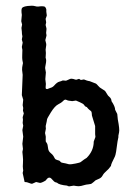

<svg xmlns="http://www.w3.org/2000/svg" viewBox="-20 -639 484 670"><path d="M237.3 8.8 222.2 11.2Q216.3 11.2 214.8 8.8Q186.5 6.3 178.7 -1.5Q178.2 -2 173.8 -2.9Q169.4 -3.9 161.1 -13.7Q150.9 -26.4 140.1 -9.8Q137.7 -7.8 129.9 -3.9Q122.1 0 118.2 -1L106 -3.9L92.8 2Q88.9 2.9 81.5 -0.5Q74.2 -3.9 65.9 -3.9Q65.4 -4.4 59.1 -35.2L61 -44.4Q61 -45.9 60.1 -51.3Q59.1 -56.6 60.1 -69.8Q61 -83 59.6 -93.8Q58.1 -104.5 58.1 -108.9L60.1 -119.1L58.1 -137.2L61 -162.1L58.1 -185.1L61 -200.2L59.1 -210L60.1 -221.2L59.1 -230L63 -243.2L60.1 -252.9L61 -262.2L59.1 -272L61 -291L56.2 -307.1L59.1 -377.9L57.1 -395Q57.1 -404.8 58.1 -408.2L60.1 -418.9L58.1 -429.2Q57.1 -435.5 57.6 -447.3Q58.1 -459 58.1 -464.8L56.2 -475.1L59.1 -490.2L56.2 -501L58.1 -512.2Q56.2 -520 56.2 -529.3L55.2 -538.1Q54.2 -541 55.7 -545.9Q57.1 -550.8 57.1 -553.2L54.2 -564.9L56.2 -586.9Q53.2 -606.4 57.1 -611.3Q61 -616.2 77.1 -618.2Q93.3 -620.1 101.6 -617.7Q109.9 -615.2 114.7 -616.2Q119.6 -617.2 127.4 -617.2Q135.3 -617.2 137.7 -614.3Q140.1 -611.3 141.1 -607.9Q142.1 -605 141.6 -602.5Q141.1 -600.1 141.6 -598.1Q142.1 -596.2 142.1 -594.2L143.1 -586.9V-584L139.2 -573.2L141.1 -561L139.2 -551.8L142.1 -540V-535.6L141.1 -525.9V-522.9L142.1 -517.1V-514.2L138.2 -499L141.1 -486.8Q142.1 -482.9 140.6 -476.1Q139.2 -469.2 139.2 -465.8L140.1 -454.1L139.2 -437Q141.1 -433.6 141.1 -427.7Q141.1 -421.9 139.6 -415Q138.2 -408.2 137.7 -404.3Q137.2 -400.4 138.7 -394.5Q140.1 -388.2 140.1 -386.2L138.2 -362.8L140.1 -346.2L139.2 -334Q139.2 -332 140.1 -329.1Q143.1 -328.1 145 -328.1L154.8 -332Q163.6 -334 169.4 -340.8Q179.2 -352.1 187 -354Q194.8 -356 196.8 -357.4Q198.2 -358.9 204.1 -357.9Q210 -356.9 211.9 -357.9L225.1 -363.8Q229.5 -365.2 236.3 -363.3Q243.2 -360.8 246.1 -360.8L255.9 -363.8Q256.3 -363.8 262.2 -359.9L272.9 -361.8L283.2 -357.9Q285.2 -356.9 289.1 -356.4Q293 -356 294.9 -355L314.9 -347.2Q318.4 -344.7 322.3 -339.8Q327.1 -333.5 336.9 -328.1Q346.7 -322.8 348.6 -318.8L354 -310.1Q356.9 -304.7 360.8 -301.8Q369.1 -294.9 369.1 -286.1Q381.8 -267.1 381.8 -255.9L389.2 -241.2L391.1 -222.2Q397.9 -187.5 395.5 -177.2Q393.1 -167 393.1 -165.5V-160.2L390.1 -145Q384.8 -100.1 380.9 -92.8Q367.2 -66.4 367.2 -60.1Q359.9 -49.3 351.1 -42Q342.3 -34.7 337.9 -26.4Q333.5 -18.1 324.2 -14.6Q314.9 -10.7 313.5 -9.8Q312 -8.8 310.1 -6.8Q308.1 -4.9 306.2 -3.4Q303.7 -2 301.8 0Q299.8 2 296.9 2.9Q293.9 3.9 287.6 4.4Q281.2 4.9 276.4 6.3Q271.5 7.8 263.2 9.8Q254.4 11.7 247.1 10.3Q240.2 8.8 237.3 8.8ZM312 -199.2 300.8 -235.8Q300.8 -246.6 297.9 -251Q289.6 -257.3 287.1 -260.3Q285.2 -263.2 283.2 -265.1L276.9 -268.1Q275.9 -269 273.4 -272.9Q271 -276.9 258.8 -282.2Q247.1 -287.6 245.1 -288.1L231.9 -286.1Q216.3 -287.6 212.9 -290Q209 -292 206.1 -291Q203.1 -290 199.2 -285.6Q194.8 -280.8 183.1 -274.9Q171.4 -269 157.7 -247.1Q144 -225.1 144 -221.7Q144 -218.3 143.1 -215.8L140.1 -202.1Q139.2 -200.2 139.6 -196.3Q140.1 -192.4 140.1 -189.9L137.2 -174.8L139.2 -165Q140.1 -163.1 139.6 -155.3Q139.2 -147.5 139.6 -146Q140.1 -144 143.1 -140.1Q146.5 -135.3 147.5 -123.5Q148.4 -111.8 156.2 -105.5Q163.6 -99.6 166.5 -94.7Q168.9 -89.8 171.4 -85.9Q173.8 -82 179.7 -80.6Q185.5 -79.1 186.5 -78.6Q188 -78.1 189.9 -75.7Q191.9 -73.2 193.4 -72.3Q194.8 -71.3 209 -68.8L220.2 -65.9Q228 -64.9 244.1 -68.4Q260.3 -71.8 261.2 -73.2L272.9 -82Q273.9 -83 275.9 -84Q277.8 -85 282.2 -87.9Q307.1 -112.8 307.1 -145L313 -161.1L312 -170.9Z"/></svg>

Font: AntiqueNobleRegular
Style: Regular
Weight: 400
Version: Version 0.1